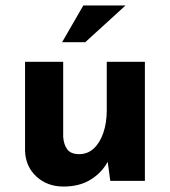

<svg xmlns="http://www.w3.org/2000/svg" viewBox="-20 -664 624 705"><path d="M213 21Q154 21 114 -15.5Q74 -52 72 -110V-437H212V-162Q214 -133 227 -115.5Q240 -98 271 -98Q302 -98 324.5 -119Q347 -140 359.5 -176.5Q372 -213 372 -259V-437H512V0H385L374 -80L376 -71Q354 -30 313 -4.5Q272 21 213 21ZM441 -644 293 -509H208L286 -644Z"/></svg>

Font: Reem Kufi Fun
Style: Bold
Weight: 700
Designer: Khaled Hosny
Version: Version 1.005